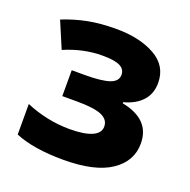

<svg xmlns="http://www.w3.org/2000/svg" viewBox="-106 -662 764 774"><g transform="rotate(20 275.5 -274.5)"><path d="M498 -412Q498 -365 470 -334.5Q442 -304 392 -291V-286Q516 -262 516 -158Q516 -82 447.5 -36Q379 10 244 10Q116 10 37 -23V-154Q129 -115 226 -115Q288 -115 321 -129.5Q354 -144 354 -172Q354 -202 322 -216Q290 -230 216 -230H153V-341H210Q281 -341 314.5 -352.5Q348 -364 348 -392Q348 -416 325 -427.5Q302 -439 250 -439Q168 -439 87 -404L39 -517Q91 -538 144.5 -548.5Q198 -559 266 -559Q366 -559 432 -522Q498 -485 498 -412Z"/></g></svg>

Font: Noto Sans UI ExtraBold
Style: Regular
Weight: 800
Designer: Monotype Design Team
Foundry: Monotype Imaging Inc.
Version: Version 1.001